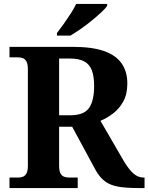

<svg xmlns="http://www.w3.org/2000/svg" viewBox="-20 -951 751 971"><path d="M28 0V-53H70Q83.7 -53 95.2 -57Q106.7 -61.1 113.8 -74Q121 -87 121 -113V-600Q121 -626.9 113.8 -639.9Q106.7 -652.9 95.2 -657Q83.7 -661 70 -661H28V-714H350Q445 -714 505.5 -693Q566 -672 595 -630.5Q624 -589 624 -529Q624 -475.6 604 -438.8Q584 -402 553 -378Q522 -354 488 -340L607 -135Q633 -92 656 -72.5Q679 -53 707 -53H711V0H678Q618 0 578 -7Q538 -14 511.5 -33.5Q485 -53 464 -90L345 -310H279V-113Q279 -87 286 -74Q293 -61 305 -57Q317 -53 330 -53H373V0ZM334.6 -368Q404.4 -368 430.2 -404.8Q456 -441.5 456 -515.1Q456 -566 444 -596.5Q432 -627 405 -641Q378.1 -655 332.9 -655H279V-368ZM268 -784Q283 -803 301.5 -829Q320 -855 337.5 -882Q355 -909 365 -931H522V-921Q513 -908 491.5 -888Q470 -868 443 -846Q416 -824 388 -804.5Q360 -785 336 -771H268Z"/></svg>

Font: Noto Serif Kannada
Style: Regular
Weight: 400
Designer: Universal Thirst, Indian Type Foundry and the Monotype Design Team
Foundry: Monotype Imaging Inc.
Version: Version 2.003